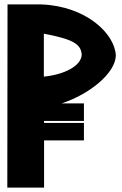

<svg xmlns="http://www.w3.org/2000/svg" viewBox="-20 -847 552 867"><path d="M13 0H179V-213H359V-292H179V-301H359V-380H258C386 -422 501 -517 503 -596V-597C498 -696 368 -819 168 -827H14ZM178 -695C308 -670 345 -649 349 -601C348 -550 271 -510 178 -501Z"/></svg>

Font: Ny Stormning
Style: Sv
Weight: 900
Designer: Robert Jablonski, Mew Too
Foundry: Cannot Into Space Fonts
Version: Version 0.90